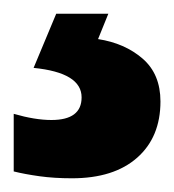

<svg xmlns="http://www.w3.org/2000/svg" viewBox="-32 -20 254 280"><path d="M202 128Q202 180 168 210Q134 240 73 240Q47 240 25.5 237Q4 234 -12 230V146Q19 155 43 155Q87 155 87 122Q87 86 17 79L50 0H126L111 37Q150 43 176 65.5Q202 88 202 128Z"/></svg>

Font: Noto Sans Lao UI Cond ExtBd
Style: Regular
Weight: 800
Width: 3
Designer: Monotype Design Team
Foundry: Monotype Imaging Inc.
Version: Version 2.000; ttfautohint (v1.8.4.7-5d5b)